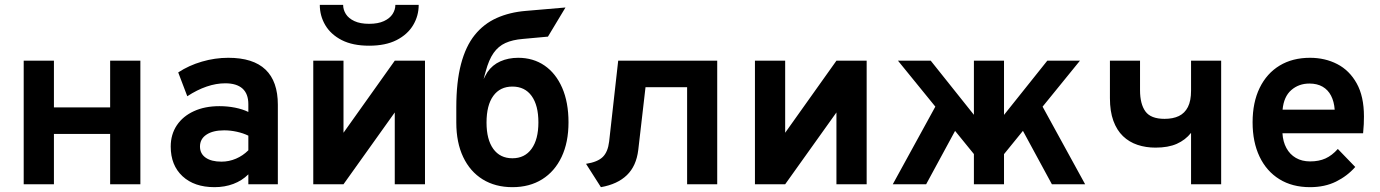

<svg xmlns="http://www.w3.org/2000/svg" viewBox="-20 -762 5706 794"><path d="M78 0V-511H203V-318H435.5V-511H560.5V0H435.5V-208H203V0Z M867 12Q783.5 12 734.8 -33.2Q686 -78.5 686 -156Q686 -206 711.2 -243.8Q736.5 -281.5 781.8 -302.2Q827 -323 887.5 -323Q921 -323 952.2 -316.8Q983.5 -310.5 1007 -299V-331Q1007 -374 982.8 -395.8Q958.5 -417.5 911.5 -417.5Q874 -417.5 834.5 -404Q795 -390.5 754.5 -364L717 -462.5Q761 -491.5 815 -507.2Q869 -523 924 -523Q1027 -523 1078 -474.2Q1129 -425.5 1129 -329V0H1007V-41Q981 -15 945.2 -1.5Q909.5 12 867 12ZM896 -93.5Q927 -93.5 955.8 -105.8Q984.5 -118 1007 -140.5V-201Q985.5 -211.5 959.2 -217.2Q933 -223 907 -223Q860.5 -223 833.8 -205.2Q807 -187.5 807 -156Q807 -126.5 830.5 -110Q854 -93.5 896 -93.5Z M1275.5 0V-511H1400.5V-213L1612.5 -511H1737.5V0H1612.5V-297L1400.5 0ZM1506.5 -573Q1438.5 -573 1393.2 -596.2Q1348 -619.5 1325.2 -658Q1302.5 -696.5 1302.5 -742H1399Q1399 -722 1410.2 -704Q1421.5 -686 1445.5 -674.8Q1469.5 -663.5 1506.5 -663.5Q1543.5 -663.5 1567.8 -674.8Q1592 -686 1603.5 -704Q1615 -722 1615 -742H1711.5Q1711.5 -696.5 1688.5 -658Q1665.5 -619.5 1620 -596.2Q1574.5 -573 1506.5 -573Z M2099 12Q2028.5 12 1976.2 -20.2Q1924 -52.5 1895.5 -112.5Q1867 -172.5 1867 -255V-318Q1867 -423.5 1886.5 -497.2Q1906 -571 1943.2 -617.2Q1980.5 -663.5 2034 -687.5Q2087.5 -711.5 2155 -717L2318.5 -731L2246 -610.5L2142 -601Q2099.5 -597.5 2070.2 -584.2Q2041 -571 2021.2 -543Q2001.5 -515 1988.5 -466.5Q1986.5 -458.5 1984.2 -451Q1982 -443.5 1980 -435Q1984 -442.5 1987.5 -449.5Q1991 -456.5 1995.5 -463.5Q2016 -493.5 2049 -508.2Q2082 -523 2123 -523Q2185 -523 2231.8 -491Q2278.5 -459 2304.8 -399Q2331 -339 2331 -256Q2331 -173.5 2302.5 -113.2Q2274 -53 2222 -20.5Q2170 12 2099 12ZM2099 -107.5Q2150 -107.5 2178.2 -146.5Q2206.5 -185.5 2206.5 -256Q2206.5 -326.5 2178.5 -365.2Q2150.5 -404 2099 -404Q2048 -404 2020 -365.5Q1992 -327 1992 -255Q1992 -185 2020 -146.2Q2048 -107.5 2099 -107.5Z M2465 12 2403.5 -84.5Q2451.5 -92 2472.8 -113Q2494 -134 2499 -176.5L2536.5 -511H2946V0H2821.5V-401.5H2649.5L2619.5 -142Q2611.5 -75.5 2572.5 -37.8Q2533.5 0 2465 12Z M3102 0V-511H3227V-213L3439 -511H3564V0H3439V-297L3227 0Z M4040 -85 3693.5 -511H3829L4040 -246.5ZM4097 -81.5V-243L4311 -511H4446ZM3672 0 3876.5 -373 3958 -273 3810 0ZM4007.5 0V-511H4132V0ZM4330 0 4182 -273 4263 -373 4467.5 0Z M4905.5 0V-212.5Q4882 -183 4846.5 -167.2Q4811 -151.5 4758.5 -151.5Q4718.5 -151.5 4684 -163Q4649.5 -174.5 4624 -199Q4598.5 -223.5 4584.2 -262.5Q4570 -301.5 4570 -356V-511H4694.5V-389Q4694.5 -332 4716.8 -301.2Q4739 -270.5 4796 -270.5Q4831 -270.5 4855.2 -282.2Q4879.5 -294 4892.5 -319.5Q4905.5 -345 4905.5 -387V-511H5030V0Z M5397.5 12Q5324 12 5270.8 -21Q5217.5 -54 5188.8 -114.2Q5160 -174.5 5160 -256Q5160 -338.5 5189.2 -398.5Q5218.5 -458.5 5271.8 -490.8Q5325 -523 5397.5 -523Q5459.5 -523 5510 -497Q5560.5 -471 5590.5 -417.2Q5620.5 -363.5 5620.5 -280.5Q5620.5 -267.5 5619.8 -248.8Q5619 -230 5617 -211H5283.5Q5285.5 -176 5299.8 -149.8Q5314 -123.5 5339 -109Q5364 -94.5 5398 -94.5Q5434.5 -94.5 5461.5 -106.8Q5488.5 -119 5512.5 -146L5584.5 -71.5Q5551.5 -34 5505 -11Q5458.5 12 5397.5 12ZM5284 -308.5H5499.5Q5497 -342 5484.5 -366.2Q5472 -390.5 5449.5 -403.5Q5427 -416.5 5395 -416.5Q5351 -416.5 5320 -389.5Q5289 -362.5 5284 -308.5Z"/></svg>

Font: Undotted
Style: Bold
Weight: 700
Designer: Delve Withrington, Dave Bailey, Thomas Jockin
Foundry: Delve Fonts LLC
Version: Version 4.000